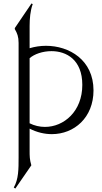

<svg xmlns="http://www.w3.org/2000/svg" viewBox="-20 -772 593 1115"><path d="M66 -609V-603C80 -579 88 -559 88 -523V141C88 211 88 268 60 317L69 323L162 188C152 153 152 137 152 101V-25C195 -3 239 7 281 7C411 7 523 -89 523 -247C523 -424 382 -506 247 -506C214 -506 182 -501 152 -492V-622C152 -663 156 -711 170 -748L163 -752ZM152 -56V-434C179 -458 228 -475 279 -475C365 -475 458 -426 458 -279C458 -125 351 -35 241 -35C211 -35 180 -42 152 -56Z"/></svg>

Font: Sinistre
Style: Regular
Weight: 400
Designer: Jules Durand
Foundry: Collletttivo
Version: Version 69.420;Glyphs 3.2 (3217)